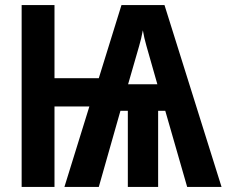

<svg xmlns="http://www.w3.org/2000/svg" viewBox="-20 -734 890 754"><path d="M555 -554 598 -403H483L526 -552Q535 -582 541 -615Q546 -585 555 -554ZM457 -714 368 -427H194V-714H65V0H194V-316H331L233 0H368L453 -299H482V0H601V-299H629L715 0H850L626 -714Z"/></svg>

Font: Noto Sans UI Condensed
Style: Bold
Weight: 700
Width: 3
Designer: Monotype Design Team
Foundry: Monotype Imaging Inc.
Version: 1.001